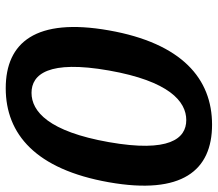

<svg xmlns="http://www.w3.org/2000/svg" viewBox="-65 -685 760 670"><g transform="rotate(90 315.0 -350.0)"><path d="M616 -350C661 -605 575 -710 415 -710C255 -710 131 -605 86 -350C41 -95 128 10 288 10C448 10 571 -95 616 -350ZM476 -350C439 -140 369 -80 304 -80C239 -80 189 -140 226 -350C263 -560 334 -620 399 -620C464 -620 513 -560 476 -350Z"/></g></svg>

Font: Scada
Style: Bold Italic
Weight: 700
Designer: Jovanny Lemonad
Foundry: Jovanny Lemonad
Version: Version 3.005